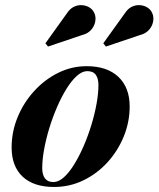

<svg xmlns="http://www.w3.org/2000/svg" viewBox="-20 -733 630 763"><path d="M194.8 10Q113.5 10 69.9 -31Q26.2 -72 26.2 -147Q26.2 -209.7 50.2 -267.7Q74.2 -325.7 115.8 -371.2Q157.3 -416.7 211 -443.4Q264.8 -470 324.3 -470Q405.8 -470 450.5 -427.5Q495.3 -385 495.3 -310Q495.3 -248.3 471.9 -190.9Q448.5 -133.5 407.3 -88.1Q366 -42.8 311.5 -16.4Q257 10 194.8 10ZM192.3 -9.5Q212.8 -9.5 233.8 -28.4Q254.8 -47.3 274.7 -79.5Q294.7 -111.8 312.2 -152.1Q329.7 -192.5 343 -235.9Q356.2 -279.3 363.7 -320.6Q371.2 -362 371.2 -395.3Q371.2 -421 360.7 -435.6Q350.3 -450.3 326.8 -450.3Q306.5 -450.3 285.4 -431.4Q264.3 -412.5 244.3 -380.2Q224.3 -348 206.8 -307.6Q189.3 -267.2 176 -223.9Q162.8 -180.5 155.3 -139.4Q147.8 -98.2 147.8 -64.5Q147.8 -39.2 158.5 -24.4Q169.3 -9.5 192.3 -9.5ZM400.8 -548 390.5 -561 476.3 -680.5Q487.8 -698 502.6 -705.5Q517.5 -713 532.9 -712.6Q548.3 -712.3 561 -705.8Q573.8 -699.3 580.5 -689Q591.3 -673 589.3 -652.9Q587.3 -632.7 573.8 -616.2Q560.3 -599.7 536.3 -593.7ZM170.8 -548 160.5 -561 246.2 -680.5Q257.7 -698 272.6 -705.5Q287.5 -713 302.9 -712.6Q318.3 -712.3 331 -705.8Q343.8 -699.3 350.5 -689Q361.3 -673 359.3 -652.9Q357.3 -632.7 343.8 -616.2Q330.3 -599.7 306.3 -593.7Z"/></svg>

Font: Bodoni Moda
Style: Italic
Weight: 400
Italic angle: -13°
Designer: Owen Earl
Foundry: indestructible type
Version: Version 2.005